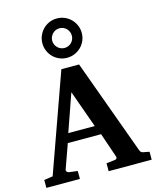

<svg xmlns="http://www.w3.org/2000/svg" viewBox="-142 -1095 970 1191"><g transform="rotate(-15 343.0 -499.5)"><path d="M308.1 -533.2 224.1 -293H394ZM404.8 0V-50.8L463.9 -58.1Q468.8 -59.1 472.2 -64.5Q475.6 -69.8 473.1 -75.2L418.9 -233.9H205.1L149.9 -79.1Q147 -71.3 152.8 -64.9Q158.7 -58.6 164.1 -58.1L220.2 -50.8V0H4.9V-50.8L61 -59.1L285.2 -687H398.9L621.1 -77.1Q625 -67.9 628.7 -64.2Q632.3 -60.5 643.1 -58.1L681.2 -50.8V0ZM401.9 -872.1Q401.9 -885.3 397 -896.7Q392.1 -908.2 383.5 -917Q375 -925.8 363.5 -930.7Q352.1 -935.5 338.9 -935.5Q326.2 -935.5 314.7 -930.7Q303.2 -925.8 294.7 -917Q286.1 -908.2 281 -896.7Q275.9 -885.3 275.9 -872.1Q275.9 -858.9 281 -847.4Q286.1 -835.9 294.7 -827.4Q303.2 -818.8 314.7 -814Q326.2 -809.1 338.9 -809.1Q352.1 -809.1 363.5 -814Q375 -818.8 383.5 -827.4Q392.1 -835.9 397 -847.4Q401.9 -858.9 401.9 -872.1ZM465.8 -872.1Q465.8 -845.7 455.8 -822.8Q445.8 -799.8 428.5 -782.7Q411.1 -765.6 388.2 -755.9Q365.2 -746.1 338.9 -746.1Q313 -746.1 290 -755.9Q267.1 -765.6 250 -782.7Q232.9 -799.8 222.9 -822.8Q212.9 -845.7 212.9 -872.1Q212.9 -898.4 222.9 -921.4Q232.9 -944.3 250 -961.7Q267.1 -979 290 -988.8Q313 -998.5 338.9 -998.5Q365.2 -998.5 388.2 -988.8Q411.1 -979 428.5 -961.7Q445.8 -944.3 455.8 -921.4Q465.8 -898.4 465.8 -872.1Z"/></g></svg>

Font: Charis SIL Eur
Style: Bold
Weight: 700
Foundry: SIL International
Version: Version 5.000